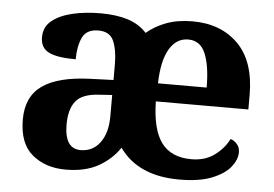

<svg xmlns="http://www.w3.org/2000/svg" viewBox="-44 -608 964 676"><g transform="rotate(5 437.5 -269.5)"><path d="M210 10Q139 10 92 -29Q45 -68 45 -153Q45 -234 100.5 -273Q156 -312 269 -316L351 -319V-374Q351 -424 337.5 -456Q324 -488 283 -488Q241 -488 226.5 -457Q212 -426 212 -380Q146 -380 116.5 -395Q87 -410 87 -447Q87 -484 114.5 -506Q142 -528 187 -538.5Q232 -549 286 -549Q342 -549 382.5 -536Q423 -523 449 -494Q478 -519 518 -534Q558 -549 611 -549Q711 -549 772 -488Q833 -427 833 -308V-257H506Q508 -157 542.5 -111Q577 -65 648 -65Q696 -65 729 -89Q762 -113 780 -148Q793 -144 803 -132.5Q813 -121 813 -104Q813 -78 792.5 -52Q772 -26 727.5 -8Q683 10 612 10Q538 10 485 -14Q432 -38 400 -84Q372 -42 325.5 -16Q279 10 210 10ZM680 -321Q680 -397 662 -440.5Q644 -484 601 -484Q559 -484 534.5 -442.5Q510 -401 508 -321ZM257 -63Q300 -63 325.5 -97.5Q351 -132 351 -191V-266L306 -263Q246 -260 223 -231.5Q200 -203 200 -149Q200 -63 257 -63Z"/></g></svg>

Font: Noto Serif Gurmukhi
Style: Bold
Weight: 700
Designer: Vaibhav Singh and the Monotype Design Team
Foundry: Monotype Imaging Inc.
Version: Version 2.004; ttfautohint (v1.8.4.7-5d5b)